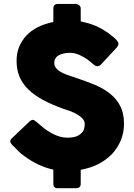

<svg xmlns="http://www.w3.org/2000/svg" viewBox="-20 -863 684 979"><path d="M168.9 -239.3Q177.7 -232.4 190.4 -220.7Q204.1 -209 220.7 -197.3Q246.1 -180.7 271.5 -170.9Q296.9 -161.1 324.2 -161.1Q349.6 -161.1 367.2 -167Q383.8 -172.9 393.6 -182.6Q404.3 -192.4 408.2 -204.1Q412.1 -216.8 412.1 -231.4Q412.1 -246.1 400.4 -258.8Q388.7 -271.5 372.1 -280.3Q355.5 -290 336.9 -296.9Q318.4 -303.7 304.7 -307.6Q244.1 -329.1 199.2 -353.5Q154.3 -377.9 124 -407.2Q94.7 -436.5 79.1 -472.7Q64.5 -508.8 64.5 -552.7Q64.5 -590.8 77.1 -623Q90.8 -656.2 114.3 -681.6Q138.7 -707 172.9 -724.6Q208 -742.2 252 -751Q252 -774.4 252 -820.3Q252 -829.1 256.8 -835.9Q262.7 -842.8 273.4 -842.8Q304.7 -842.8 367.2 -842.8Q375 -842.8 382.8 -836.9Q391.6 -830.1 391.6 -820.3Q391.6 -797.9 391.6 -753.9Q419.9 -748 446.3 -739.3Q472.7 -730.5 499 -715.8Q516.6 -705.1 532.2 -694.3Q546.9 -683.6 558.6 -673.8Q570.3 -664.1 577.1 -655.3Q584 -646.5 584 -639.6Q584 -632.8 580.1 -627.9Q577.1 -622.1 570.3 -615.2Q544.9 -587.9 494.1 -533.2Q485.4 -525.4 476.6 -525.4Q469.7 -525.4 463.9 -529.3Q459 -533.2 451.2 -539.1Q450.2 -540 447.3 -543Q436.5 -551.8 424.8 -560.5Q412.1 -569.3 398.4 -576.2Q384.8 -584 369.1 -588.9Q353.5 -593.8 337.9 -593.8Q321.3 -593.8 306.6 -590.8Q292 -587.9 281.2 -582Q269.5 -576.2 263.7 -566.4Q256.8 -556.6 256.8 -543Q256.8 -528.3 263.7 -518.6Q271.5 -507.8 285.2 -499Q298.8 -490.2 319.3 -482.4Q340.8 -474.6 368.2 -465.8Q420.9 -448.2 465.8 -429.7Q510.7 -410.2 543 -383.8Q575.2 -357.4 593.8 -321.3Q612.3 -284.2 612.3 -232.4Q612.3 -185.5 595.7 -146.5Q579.1 -107.4 549.8 -76.2Q519.5 -45.9 479.5 -25.4Q439.5 -5.9 391.6 2.9Q391.6 26.4 391.6 74.2Q391.6 96.7 367.2 96.7Q335.9 96.7 273.4 96.7Q252 96.7 252 74.2Q252 49.8 252 2Q211.9 -6.8 174.8 -24.4Q137.7 -42 105.5 -66.4Q85 -80.1 71.3 -94.7Q57.6 -108.4 49.8 -117.2Q48.8 -117.2 47.9 -118.2Q47.9 -119.1 46.9 -120.1Q46.9 -120.1 45.9 -120.1Q45.9 -121.1 44.9 -122.1Q44.9 -122.1 43.9 -122.1Q32.2 -134.8 32.2 -142.6Q32.2 -151.4 43.9 -161.1Q73.2 -189.5 130.9 -244.1Q140.6 -252 147.5 -252Q152.3 -252 157.2 -248Q162.1 -245.1 168.9 -239.3Z"/></svg>

Font: Cocogoose
Style: Regular
Weight: 400
Designer: Cosimo Lorenzo Pancini
Version: Version 1.000